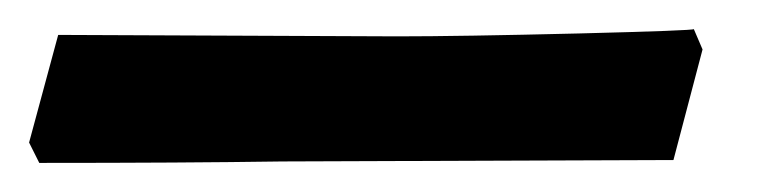

<svg xmlns="http://www.w3.org/2000/svg" viewBox="-77 66 534 132"><path d="M386 176 117 177Q49 178 -50 178L-57 164L-37 90L196 91Q239 91 321 89Q400 87 400 86L406 100Z"/></svg>

Font: Alegreya SC
Style: Bold Italic
Weight: 700
Italic angle: -7°
Designer: Juan Pablo del Peral
Foundry: Huerta Tipografica
Version: Version 2.007; ttfautohint (v1.6)